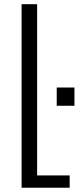

<svg xmlns="http://www.w3.org/2000/svg" viewBox="-20 -879 373 899"><path d="M81.1 0V-859.4H153.8V-57.6H306.2V0ZM245.6 -383.8V-469.2H328.6V-383.8Z"/></svg>

Font: Antonio Thin
Style: Regular
Weight: 250
Designer: Vernon Adams
Foundry: Vernon Adams
Version: Version 1.002